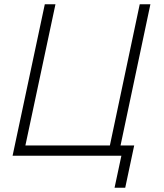

<svg xmlns="http://www.w3.org/2000/svg" viewBox="-20 -730 770 900"><path d="M517 150H567L609 -48H545L685 -710H635L495 -48H99L240 -710H190L39 0H549Z"/></svg>

Font: Geist ExtraLight
Style: Italic
Weight: 200
Italic angle: -12°
Designer: Basement.studio, Andrés Briganti, Mateo Zaragoza
Foundry: Basement.studio, Vercel, Andrés Briganti, Guido Ferreyra, Mateo Zaragoza
Version: Version 1.500